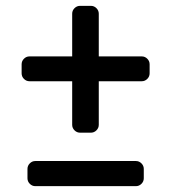

<svg xmlns="http://www.w3.org/2000/svg" viewBox="-20 -637 586 657"><path d="M318 -210Q318 -199 310 -191Q302 -183 291 -183H254Q243 -183 235 -191Q227 -199 227 -210V-359H81Q70 -359 62 -367Q54 -375 54 -386V-417Q54 -428 62 -436Q70 -444 81 -444H227V-590Q227 -601 235 -609Q243 -617 254 -617H291Q302 -617 310 -609Q318 -601 318 -590V-444H465Q476 -444 484 -436Q492 -428 492 -417V-386Q492 -375 484 -367Q476 -359 465 -359H318ZM74 -27V-59Q74 -70 82 -78Q90 -86 101 -86H445Q456 -86 464 -78Q472 -70 472 -59V-27Q472 -16 464 -8Q456 0 445 0H101Q90 0 82 -8Q74 -16 74 -27Z"/></svg>

Font: Contemporary
Style: Regular
Weight: 400
Designer: Victor Tran
Foundry: Victor Tran
Version: Version 1.100